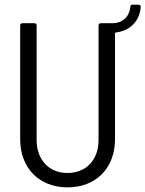

<svg xmlns="http://www.w3.org/2000/svg" viewBox="-20 -800 627 828"><path d="M577 -780H552C546 -780 542 -777 542 -770C537 -722 502 -700 468 -700H415C409 -700 405 -696 405 -690V-196C405 -111 352 -54 271 -54C191 -54 138 -111 138 -196V-690C138 -696 134 -700 128 -700H77C71 -700 67 -696 67 -690V-200C67 -75 149 8 271 8C394 8 476 -75 476 -200V-656C476 -658 477 -660 480 -660C535 -666 582 -704 587 -770C587 -776 583 -780 577 -780Z"/></svg>

Font: Barlow Semi Condensed
Style: Regular
Weight: 400
Width: 4
Designer: Jeremy Tribby
Foundry: Tribby Type
Version: Version 1.422;hotconv 1.0.109;makeotfexe 2.5.65596